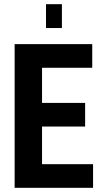

<svg xmlns="http://www.w3.org/2000/svg" viewBox="-20 -898 489 918"><path d="M50 0V-687H421V-574H181V-406H387V-293H181V-113H425V0ZM200 -764V-878H276V-764Z"/></svg>

Font: Archivo ExtraCondensed
Style: Bold
Weight: 700
Width: 2
Designer: Hector Gatti
Foundry: Omnibus-Type
Version: Version 2.001